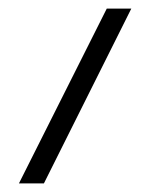

<svg xmlns="http://www.w3.org/2000/svg" viewBox="-20 -734 351 446"><path d="M82 -308H24L228 -714H285Z"/></svg>

Font: Cardo
Style: Regular
Weight: 400
Designer: David J. Perry
Foundry: David J. Perry
Version: Version 1.0451